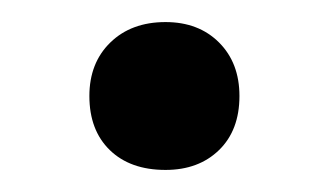

<svg xmlns="http://www.w3.org/2000/svg" viewBox="-20 -447 298 174"><path d="M61 -360Q61 -390 80 -408.5Q99 -427 130 -427Q160 -427 178.5 -408.5Q197 -390 197 -360Q197 -329 178.5 -311Q160 -293 130 -293Q98 -293 79.5 -311Q61 -329 61 -360Z"/></svg>

Font: Ysabeau SC Semibold
Style: Regular
Weight: 600
Designer: Christian Thalmann (Catharsis Fonts)
Version: Version 0.003